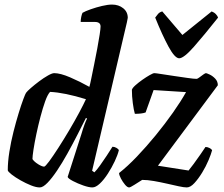

<svg xmlns="http://www.w3.org/2000/svg" viewBox="-20 -820 978 840"><path d="M154 0Q138 0 115.5 -9Q93 -18 70 -31Q47 -44 31 -56.5Q15 -69 14 -75Q14 -112 21 -156Q28 -200 39 -243.5Q50 -287 61.5 -324.5Q73 -362 82 -386Q91 -410 94 -414Q99 -421 115 -435Q131 -449 151 -464Q171 -479 189.5 -489.5Q208 -500 217 -500Q244 -500 287 -481.5Q330 -463 371 -440Q374 -450 379.5 -477Q385 -504 392 -538.5Q399 -573 405.5 -607.5Q412 -642 416 -668.5Q420 -695 420 -704Q420 -724 395 -724H333Q333 -735 335.5 -746.5Q338 -758 341 -764Q353 -771 377 -779.5Q401 -788 426.5 -794Q452 -800 470 -800Q499 -800 519 -784Q539 -768 539 -742Q539 -739 535 -721.5Q531 -704 525 -679L383 -73L393 -66Q403 -76 417.5 -96Q432 -116 447 -139Q462 -162 472 -178Q481 -178 489.5 -173Q498 -168 500 -163Q495 -142 482 -114.5Q469 -87 452 -60.5Q435 -34 417 -17Q399 0 384 0Q369 0 344.5 -8.5Q320 -17 299 -28Q278 -39 276 -46L336 -233Q343 -257 350 -276Q357 -295 361 -301L356 -304Q339 -270 318 -229Q297 -188 274.5 -147.5Q252 -107 229.5 -73.5Q207 -40 187.5 -20Q168 0 154 0ZM173 -91Q178 -91 195 -114Q212 -137 235.5 -173.5Q259 -210 283 -250.5Q307 -291 326.5 -327.5Q346 -364 356 -386Q262 -415 199 -418Q188 -406 177.5 -376.5Q167 -347 157 -309Q147 -271 139 -233Q131 -195 126.5 -165.5Q122 -136 122 -124Q130 -112 147 -101.5Q164 -91 173 -91ZM545 0Q537 0 527 -12Q517 -24 509 -39Q501 -54 501 -63Q538 -92 579.5 -135.5Q621 -179 661.5 -228.5Q702 -278 736.5 -327Q771 -376 794 -417L652 -426L617 -328Q601 -322 570 -322Q565 -339 561 -369Q557 -399 557 -427Q559 -435 572.5 -447Q586 -459 603 -471Q620 -483 635 -491.5Q650 -500 655 -500Q661 -500 686 -496Q711 -492 742 -487.5Q773 -483 800.5 -479Q828 -475 840 -475Q844 -475 852.5 -481.5Q861 -488 869.5 -494Q878 -500 881 -500Q884 -500 897 -494Q910 -488 921.5 -476Q933 -464 933 -447L671 -95L805 -74Q812 -82 827 -102.5Q842 -123 857 -144.5Q872 -166 879 -177Q888 -177 896.5 -172.5Q905 -168 908 -163Q904 -147 892.5 -119.5Q881 -92 864.5 -65Q848 -38 830.5 -19Q813 0 797 0Q785 0 762 -5Q739 -10 710.5 -16.5Q682 -23 653.5 -28Q625 -33 602 -33Q586 -23 568 -11.5Q550 0 545 0ZM764 -565Q745 -565 717.5 -615.5Q690 -666 659 -743Q664 -750 671 -758.5Q678 -767 690 -770L778 -667L906 -770Q917 -766 924.5 -758Q932 -750 934 -743Q873 -666 828.5 -615.5Q784 -565 764 -565Z"/></svg>

Font: Texturina 72pt 72pt Regular
Style: Bold Italic
Weight: 700
Italic angle: -11°
Designer: Guillermo Torres Carreño
Foundry: Omnibus-Type
Version: Version 1.002; ttfautohint (v1.8.3)